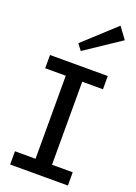

<svg xmlns="http://www.w3.org/2000/svg" viewBox="-182 -1060 798 1130"><g transform="rotate(20 217.0 -495.0)"><path d="M419.9 -918 198.2 -770 168.9 -808.1 367.2 -990.2ZM36.1 -603V-686H397.9V-603H268.1V-83H397.9V0H36.1V-83H165V-603Z"/></g></svg>

Font: BioRhyme
Style: Regular
Weight: 400
Designer: Aoife Mooney
Foundry: Aoife Mooney Type
Version: Version 1.500;PS 001.500;hotconv 1.0.88;makeotf.lib2.5.64775